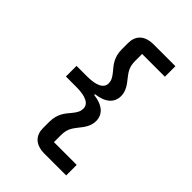

<svg xmlns="http://www.w3.org/2000/svg" viewBox="-258 -869 1116 1116"><g transform="rotate(45 300.0 -311.0)"><path d="M326.3 138.1H503.9V51.5H316.8V-6.4C316.8 -57.9 336.3 -80.3 356.5 -106.9C379.3 -135.3 403.8 -165.8 403.8 -208.1C403.8 -263.1 364 -298.7 288.4 -307.9V-314.3C364 -323.2 403.8 -359 403.8 -414.1C403.8 -456 379.3 -486.5 356.5 -514.9C336.3 -541.5 316.8 -563.9 316.8 -615.8V-673.3H503.9V-759.9H326.3C247.2 -759.9 214.1 -718 214.1 -660.5V-609.7C214.1 -541.2 246.4 -508.9 270.2 -480.1C292.3 -453.1 300.4 -436.1 300.4 -415.1C300.4 -375.7 259.6 -354.8 182.5 -354.8H96.2V-267.4H182.5C259.6 -267.4 300.4 -246.4 300.4 -207C300.4 -186.1 292.3 -169 270.2 -142C246.4 -113.3 214.1 -81 214.1 -12.4V38.7C214.1 95.9 247.2 138.1 326.3 138.1Z"/></g></svg>

Font: Margiela Mono SemiBold
Style: Regular
Weight: 600
Designer: Mike Abbink, Paul van der Laan, Pieter van Rosmalen
Foundry: Bold Monday
Version: Version 2.003 2021